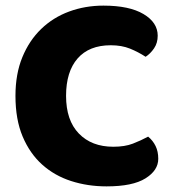

<svg xmlns="http://www.w3.org/2000/svg" viewBox="-20 -645 611 683"><path d="M374 -484Q297 -484 256 -437Q215 -390 215 -304Q215 -217 260.5 -170Q306 -123 383 -123Q424 -123 452.5 -134Q481 -145 507 -159Q524 -145 533.5 -125.5Q543 -106 543 -80Q543 -39 497.5 -10.5Q452 18 359 18Q292 18 233 -1Q174 -20 130 -59.5Q86 -99 60.5 -159.5Q35 -220 35 -304Q35 -382 59.5 -441.5Q84 -501 126.5 -542Q169 -583 226 -604Q283 -625 348 -625Q440 -625 490.5 -595Q541 -565 541 -518Q541 -492 528 -473Q515 -454 498 -443Q472 -460 442.5 -472Q413 -484 374 -484Z"/></svg>

Font: Baloo
Style: Regular
Weight: 400
Designer: Sarang Kulkarni and Ek Type
Foundry: Ek Type
Version: Version 1.100;PS 1.000;hotconv 1.0.88;makeotf.lib2.5.647800;